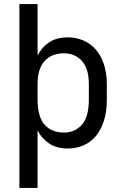

<svg xmlns="http://www.w3.org/2000/svg" viewBox="-20 -720 595 940"><path d="M75 -700H164V-448Q183 -487 219.5 -512Q256 -537 311 -537Q353 -537 388 -522Q423 -507 448.5 -478Q474 -449 488.5 -406Q503 -363 503 -308V-232Q503 -173 488.5 -128Q474 -83 448.5 -53Q423 -23 388 -8Q353 7 311 7Q257 7 220 -18Q183 -43 164 -82V200H75ZM293 -71Q347 -71 381 -109.5Q415 -148 415 -232V-308Q415 -384 381 -421.5Q347 -459 293 -459Q233 -459 198.5 -421.5Q164 -384 164 -308V-232Q164 -148 198.5 -109.5Q233 -71 293 -71Z"/></svg>

Font: Golos UI
Style: Regular
Weight: 400
Designer: A.Korolkova, Vitaly Kuzmin
Foundry: ParaType Ltd
Version: Version 2.000